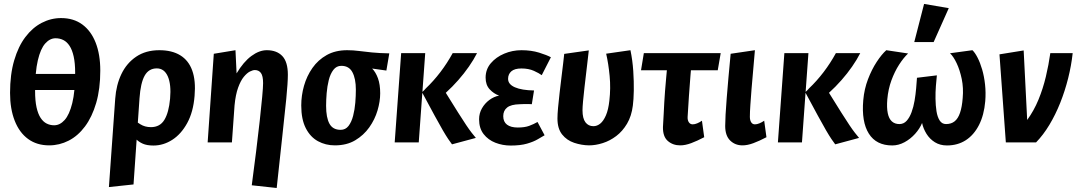

<svg xmlns="http://www.w3.org/2000/svg" viewBox="-20 -718 5434 968"><path d="M227.9 14.9Q165.7 14.9 121.7 -17.3Q77.6 -49.5 54.2 -109.2Q30.7 -168.8 30.7 -249.7Q30.7 -342.9 51.5 -413.5Q72.2 -484.2 108.1 -531.5Q143.9 -578.7 190.4 -602.8Q236.9 -626.9 288 -626.9Q351.1 -626.9 395.2 -594.4Q439.2 -562 462.4 -502.6Q485.6 -443.2 485.6 -362.3Q485.6 -269.6 464.9 -198.9Q444.2 -128.3 408.5 -80.5Q372.9 -32.7 326.2 -8.9Q279.4 14.9 227.9 14.9ZM253.1 -86.4Q282.1 -86.4 305.9 -113Q329.8 -139.6 344.3 -198Q358.9 -256.5 358.9 -351.9Q358.9 -399.9 351.4 -433.3Q344 -466.6 330.7 -486.8Q317.5 -507 299.4 -516.1Q281.4 -525.1 260.2 -525.1Q231.6 -525.1 208 -498.7Q184.4 -472.4 170.7 -413.7Q156.9 -355 156.9 -259.1Q156.9 -209.9 164.3 -176.5Q171.8 -143.2 184.8 -123.6Q197.8 -103.9 215.1 -95.2Q232.4 -86.4 253.1 -86.4ZM136 -264.3V-345.1H378.2V-264.3Z M529.1 225.1 560.9 -220.5Q565.8 -289.7 592.1 -344.7Q618.5 -399.7 666.7 -432.3Q714.9 -464.9 783.4 -464.9Q846.9 -464.9 888.8 -439.2Q930.8 -413.5 949.2 -362.4Q967.6 -311.4 961 -234.6Q954.5 -153.3 923.8 -97.5Q893.2 -41.7 848.4 -13Q803.6 15.7 753.6 15.7Q720.4 15.7 699.6 6.3Q678.7 -3.1 665 -17.8Q651.4 -32.4 639.9 -45.9L646.6 -119.3Q664.6 -106 687.5 -91.5Q710.5 -77 741 -77Q786.3 -77 808.7 -113.7Q831.1 -150.5 837.5 -220.5Q843.9 -291.7 826.2 -332.5Q808.4 -373.2 770.5 -373.2Q730.1 -373.2 709.4 -336.7Q688.8 -300.1 683.4 -222.9L653.2 211.9Z M1026.9 0 1057.9 -446.9 1167.2 -464.9 1172.8 -348Q1207.8 -406.5 1247.4 -435.7Q1287 -464.9 1325 -464.9Q1375.6 -464.9 1403.5 -435.3Q1431.3 -405.7 1431.3 -341.1Q1431.3 -302.1 1423.3 -219.8Q1415.2 -137.5 1402.4 -22.8Q1389.6 91.9 1375 229.8L1249.3 216.1Q1261 128.7 1271.3 45.3Q1281.5 -38.1 1289.5 -109.1Q1297.5 -180.1 1301.9 -229.8Q1306.4 -279.5 1306.4 -298.9Q1306.4 -335.3 1295.5 -350.1Q1284.6 -364.8 1264.9 -364.8Q1254.6 -364.8 1239.9 -357.4Q1225.2 -350 1209.2 -330.7Q1193.3 -311.4 1180.6 -276.4Q1167.8 -241.4 1162.5 -186.7L1149.2 0Z M1668 14.9Q1621.6 14.9 1583.1 -6.1Q1544.6 -27 1521.7 -71.7Q1498.8 -116.4 1498.8 -186.1Q1498.8 -236.3 1512.7 -285.5Q1526.7 -334.7 1555.2 -375.4Q1583.7 -416.1 1627.3 -440.5Q1670.9 -464.9 1730.2 -464.9Q1761 -464.9 1790 -461Q1819.1 -457.2 1855.1 -453.6Q1891.2 -450 1942.7 -448.9L1928 -362.3L1856.2 -372.4Q1874.2 -354.3 1885.5 -323.4Q1896.8 -292.4 1896.8 -247.4Q1896.8 -206.8 1883.4 -161.3Q1870 -115.8 1841.8 -75.9Q1813.6 -36.1 1770.7 -10.6Q1727.9 14.9 1668 14.9ZM1697.3 -63.4Q1721.9 -63.4 1737.1 -83Q1752.2 -102.7 1760.3 -134Q1768.4 -165.3 1771.3 -200.2Q1774.1 -235.1 1774.1 -266Q1774.1 -321.2 1756.9 -353.6Q1739.8 -386.1 1700.9 -386.1Q1676.3 -386.1 1660.9 -365.9Q1645.5 -345.8 1637.6 -314.5Q1629.8 -283.2 1626.9 -248.3Q1624.1 -213.5 1624.1 -184.5Q1624.1 -124.9 1641.1 -94.1Q1658.1 -63.4 1697.3 -63.4Z M2258.9 9.7Q2250.7 -1.1 2239.9 -16.9Q2229.1 -32.8 2212.7 -60.9Q2196.4 -89.1 2171.5 -134.7Q2146.5 -180.3 2109.2 -250.2L2091.2 0H1969.9L2002.5 -450H2123.8L2109.7 -254.8Q2114.2 -258.9 2118.4 -263Q2122.7 -267.1 2126.7 -272.2Q2165.6 -309.1 2200.2 -354.4Q2234.7 -399.7 2262.2 -450H2385Q2368.3 -417.1 2344 -382.2Q2319.8 -347.3 2290.3 -313.9Q2260.9 -280.4 2227.5 -250.1Q2265.3 -188.8 2290 -149.9Q2314.6 -111 2330.5 -87.3Q2346.4 -63.6 2357.7 -49.2Q2369 -34.9 2379.1 -22.7Z M2554.7 15.8Q2514.1 15.8 2477.6 1.6Q2441.2 -12.6 2418.3 -41.9Q2395.4 -71.3 2395.4 -116.6Q2395.4 -146.6 2409.8 -171.8Q2424.2 -196.9 2447 -213.9Q2469.9 -230.9 2496.2 -236Q2469.3 -245.6 2448.8 -267.7Q2428.3 -289.9 2428.3 -326.4Q2428.3 -368.5 2454.6 -399.3Q2480.9 -430.2 2522.1 -447.5Q2563.4 -464.9 2609.1 -464.9Q2658.5 -464.9 2698.1 -452.6Q2737.6 -440.3 2757.4 -429.3L2711.3 -339Q2698.3 -348.7 2671.8 -360.8Q2645.2 -372.8 2608.8 -372.8Q2574.4 -372.8 2558 -358.5Q2541.6 -344.1 2541.6 -320.5Q2541.6 -292.9 2576 -277.9Q2610.4 -262.9 2672.4 -261.9L2661.3 -192.7Q2655.8 -193.1 2644.4 -193.4Q2633.1 -193.6 2621.2 -193.3Q2609.3 -193.1 2600.3 -192.5Q2556.3 -191.5 2536.8 -175.9Q2517.2 -160.3 2517.2 -132.3Q2517.2 -103.9 2536.2 -89.5Q2555.2 -75.1 2590.4 -75.1Q2625.4 -75.1 2648 -83.5Q2670.6 -91.9 2690 -103L2725.7 -36.1Q2712.7 -28.6 2691.4 -16Q2670.2 -3.4 2637 6.2Q2603.8 15.8 2554.7 15.8Z M2949.6 14.9Q2911.7 14.3 2874.8 2Q2837.8 -10.4 2814.1 -40Q2790.5 -69.5 2790.5 -120.6Q2790.5 -140.9 2793.5 -174.9Q2796.5 -209 2801.3 -249.3Q2806.1 -289.7 2810.8 -329Q2815.6 -368.4 2819.4 -399.8Q2823.1 -431.3 2824.6 -446.3L2948.5 -463.9Q2947 -449.9 2943.4 -419.3Q2939.9 -388.6 2935.4 -351Q2930.8 -313.4 2926.6 -275.6Q2922.3 -237.7 2919.5 -207.4Q2916.8 -177.1 2916.8 -162.3Q2916.8 -120.8 2931.7 -101.3Q2946.6 -81.8 2971.8 -81.8Q2990.1 -81.8 3006.3 -94.8Q3022.5 -107.9 3034.9 -136.5Q3047.3 -165.1 3052.2 -210.6Q3059.5 -273.5 3053.6 -334.9Q3047.8 -396.3 3036.1 -447.3L3158.5 -464.9Q3169.1 -414.2 3172.7 -360.4Q3176.2 -306.6 3175.4 -260.7Q3174.5 -214.7 3170.6 -185.6Q3164 -132.5 3141.2 -94.2Q3118.4 -55.9 3086.7 -32Q3055 -8 3019 3.4Q2983 14.9 2949.6 14.9Z M3409.5 14.9Q3372.3 14.9 3346.9 -7.3Q3321.5 -29.5 3322.4 -77.6Q3324.8 -116.2 3326.2 -145.9Q3327.6 -175.7 3329.1 -202.5Q3330.6 -229.3 3332.9 -259Q3335.2 -288.7 3338.8 -327.8Q3342.3 -366.9 3347.4 -420.9L3469.6 -438.9Q3465.1 -384.4 3460.9 -334.4Q3456.6 -284.3 3453.4 -234Q3450.2 -183.8 3446.8 -129.2Q3445.8 -112 3452.9 -101.6Q3460 -91.1 3472.2 -91.1Q3482.8 -91.1 3495 -96.2Q3507.3 -101.2 3519 -109.4L3530.4 -26.2Q3494.4 -7.3 3464.5 3.8Q3434.5 14.9 3409.5 14.9ZM3211.8 -363.9 3226 -450H3613.5L3598.7 -363.9Z M3723.3 14.9Q3686.1 14.9 3661.1 -9.7Q3636.2 -34.3 3636.2 -82.9Q3636.2 -105 3638.1 -140.2Q3640.1 -175.4 3643.8 -222.5Q3647.5 -269.5 3652.5 -326Q3657.5 -382.5 3663.7 -446.9L3786 -464.9Q3782 -413.3 3777.2 -363.4Q3772.5 -313.5 3769 -269.2Q3765.6 -224.9 3763.1 -188.9Q3760.6 -152.9 3760.6 -129.2Q3760.6 -112 3767.2 -101.6Q3773.8 -91.1 3786 -91.1Q3796.6 -91.1 3808.8 -96.2Q3821.1 -101.2 3832.8 -109.4L3844.2 -26.2Q3808.2 -7.3 3778.2 3.8Q3748.3 14.9 3723.3 14.9Z M4190.9 9.7Q4182.7 -1.1 4171.9 -16.9Q4161.1 -32.8 4144.7 -60.9Q4128.4 -89.1 4103.5 -134.7Q4078.5 -180.3 4041.2 -250.2L4023.2 0H3901.9L3934.5 -450H4055.8L4041.7 -254.8Q4046.2 -258.9 4050.4 -263Q4054.7 -267.1 4058.7 -272.2Q4097.6 -309.1 4132.2 -354.4Q4166.7 -399.7 4194.2 -450H4317Q4300.3 -417.1 4276 -382.2Q4251.8 -347.3 4222.3 -313.9Q4192.9 -280.4 4159.5 -250.1Q4197.3 -188.8 4222 -149.9Q4246.6 -111 4262.5 -87.3Q4278.4 -63.6 4289.7 -49.2Q4301 -34.9 4311.1 -22.7Z M4478.4 15.3Q4398.1 15.3 4360.5 -44.1Q4322.8 -103.6 4332.3 -213.1Q4337.3 -269.5 4356.2 -318.7Q4375 -367.8 4400 -405.9Q4424.9 -443.9 4448.4 -464.9L4558.3 -448.4Q4535.5 -426.9 4512.9 -391.9Q4490.4 -356.9 4474.2 -312.7Q4458 -268.5 4453.5 -217.3Q4450 -175.2 4455.8 -147.4Q4461.5 -119.5 4476.4 -106Q4491.3 -92.5 4514.4 -92.5Q4536.3 -92.5 4551.1 -109Q4565.9 -125.5 4575.8 -152.3Q4585.7 -179.2 4591 -210.7Q4596.3 -242.2 4598.9 -272.5Q4601.6 -302.7 4603.1 -325.9L4703.4 -338.1Q4701 -316 4698.5 -284.7Q4696 -253.4 4696.5 -220.1Q4696.9 -186.8 4701.4 -157.7Q4705.9 -128.6 4717.5 -110.5Q4729.1 -92.5 4749.5 -92.5Q4775.7 -92.5 4792.9 -106.3Q4810.1 -120 4820.1 -149.2Q4830.2 -178.4 4833.6 -224.2Q4838.1 -274.3 4828.8 -319.6Q4819.4 -364.9 4803.1 -399.3Q4786.7 -433.8 4769.6 -449.5L4882.6 -464.9Q4895.3 -453.1 4908.4 -427.7Q4921.6 -402.2 4931.7 -367.6Q4941.8 -333 4946.3 -291.9Q4950.8 -250.8 4947.3 -207.7Q4941.3 -137.6 4915.7 -87.6Q4890.1 -37.6 4849.2 -11.1Q4808.2 15.3 4753.9 15.3Q4719.4 15.3 4693.3 -0.9Q4667.2 -17.2 4651 -43.4Q4634.7 -69.7 4628.8 -98Q4617.3 -69.7 4593.8 -43.4Q4570.3 -17.2 4540.1 -0.9Q4510 15.3 4478.4 15.3ZM4589.4 -505.9 4638.9 -698.2 4763.4 -676.9 4687.1 -505.9Z M5051.1 0 5019 -444 5141 -463.7 5158.7 -113.2Q5192.6 -159.6 5215.6 -215.4Q5238.5 -271.2 5252.8 -331.2Q5267.1 -391.3 5275.3 -450H5388.1Q5381.4 -388 5365.3 -323.7Q5349.2 -259.4 5325.3 -199.5Q5301.4 -139.7 5270.6 -88.5Q5239.7 -37.3 5203.4 0Z"/></svg>

Font: Ancizar Sans Thin
Style: Italic
Weight: 100
Italic angle: -4°
Designer: Cesar Puertas, Viviana Monsalve, Julian Moncada, Julian Prieto, Jose Castro, Mariel Hernandez, Felipe Aragon, Sara Alarc
Version: Version 8.100